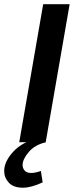

<svg xmlns="http://www.w3.org/2000/svg" viewBox="-65 -680 353 918"><path d="M153.5 0H27L141.5 -660H268ZM44.5 217.5Q-0.5 217.5 -22.8 193.5Q-45 169.5 -45 137.5Q-45 92.5 -1.2 44.8Q42.5 -3 135 -27L155 0Q102 12 72.5 46.8Q43 81.5 43 109Q43 124 52.8 135.5Q62.5 147 84.5 147Q103 147 130.5 137.5L139 192Q84.5 217.5 44.5 217.5Z"/></svg>

Font: Lucymar Sans SemiBold
Style: Italic
Weight: 600
Italic angle: -10°
Foundry: The League of Moveable Type (original font) / Main changes by Cristiano Sobral with portions from Mirco Monsees
Version: Version 2.00;August 30, 2020;FontCreator 13.0.0.2681 64-bit